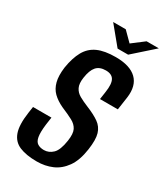

<svg xmlns="http://www.w3.org/2000/svg" viewBox="-184 -802 760 885"><g transform="rotate(30 195.5 -359.5)"><path d="M164 7Q108 7 72 -8Q36 -23 22.5 -61Q9 -99 19 -168L24 -202H122L116 -160Q111 -118 115 -95Q119 -72 132.5 -63.5Q146 -55 166 -55Q192 -55 212.5 -74.5Q233 -94 241 -148Q247 -188 237 -208Q227 -228 203.5 -240.5Q180 -253 142 -269Q110 -284 89.5 -304Q69 -324 61 -355Q53 -386 59 -432Q68 -488 88 -523.5Q108 -559 144.5 -575.5Q181 -592 240 -592Q316 -592 351.5 -557.5Q387 -523 378 -457L368 -388Q345 -388 321 -388Q297 -388 273 -388L279 -429Q286 -475 274.5 -495.5Q263 -516 231 -516Q198 -516 181 -496.5Q164 -477 158 -435Q153 -402 162.5 -382.5Q172 -363 192.5 -351.5Q213 -340 240 -329Q282 -312 307.5 -294Q333 -276 342 -246Q351 -216 343 -161Q334 -98 308 -61.5Q282 -25 245 -9Q208 7 164 7ZM227 -630 148 -726H215L263 -678L326 -726H391L283 -630Z"/></g></svg>

Font: Alumni Sans SemiBold
Style: Italic
Weight: 600
Italic angle: -8°
Version: Version 1.016